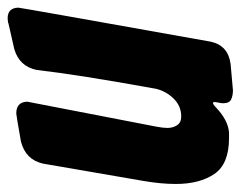

<svg xmlns="http://www.w3.org/2000/svg" viewBox="-90 -542 615 490"><g transform="rotate(-90 217.0 -297.5)"><path d="M231 -10Q218 -10 208 -14.5Q198 -19 198 -35Q198 -40 199.5 -46.5Q201 -53 201 -57Q201 -61 199 -61Q195 -61 187 -53Q154 -22 123 -20H109Q43 -20 17.5 -57.5Q-8 -95 -8 -156Q-8 -194 0 -240L44 -495Q54 -539 100 -551Q168 -563 172 -563Q201 -563 202 -535L138 -204Q135 -188 135 -177Q135 -163 142 -152.5Q149 -142 164 -142Q191 -142 210 -161.5Q229 -181 235 -207Q271 -406 283 -511Q292 -555 336 -568L402 -583L404 -584L415 -585Q441 -585 442 -558Q442 -553 355 -66Q345 -22 298 -16Z"/></g></svg>

Font: Bangerz
Style: Bold
Weight: 700
Designer: vernon adams
Foundry: Vernon Adams
Version: Version 2.10;February 7, 2025;FontCreator 13.0.0.2683 64-bit